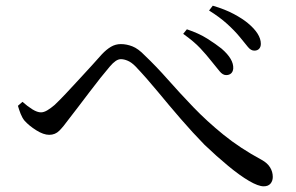

<svg xmlns="http://www.w3.org/2000/svg" viewBox="-20 -722 1040 675"><path d="M874 -544Q862 -544 851.5 -557Q841 -570 823 -592Q805 -614 778.5 -638Q752 -662 715 -685L728 -702Q772 -689 802.5 -672.5Q833 -656 851 -641Q897 -603 897 -568Q897 -557 891 -550.5Q885 -544 874 -544ZM775 -458Q763 -458 752 -471.5Q741 -485 724 -506Q706 -529 684 -552.5Q662 -576 624 -603L637 -619Q679 -605 709 -586Q739 -567 759 -551Q802 -514 800 -481Q799 -470 792.5 -464Q786 -458 775 -458ZM907 -67Q888 -67 855.5 -86Q823 -105 782.5 -138.5Q742 -172 699 -213Q657 -256 615.5 -304Q574 -352 534.5 -400Q495 -448 456 -489Q442 -503 429 -508.5Q416 -514 405 -514Q396 -514 386.5 -507.5Q377 -501 366 -488Q353 -473 333.5 -448.5Q314 -424 294 -397.5Q274 -371 254.5 -345.5Q235 -320 221 -302Q203 -277 188.5 -262.5Q174 -248 153 -248Q133 -248 107.5 -264Q82 -280 66 -298Q58 -308 52.5 -322Q47 -336 43 -350L59 -364Q77 -348 94 -337.5Q111 -327 124 -327Q134 -327 146 -334Q158 -341 172 -353Q190 -370 212 -393.5Q234 -417 258 -443Q282 -469 303 -492Q324 -515 338 -531Q354 -548 370 -557.5Q386 -567 405 -567Q425 -567 445.5 -559Q466 -551 489 -527Q529 -489 570.5 -442Q612 -395 659.5 -345.5Q707 -296 765.5 -248.5Q824 -201 900 -160Q920 -149 929.5 -133.5Q939 -118 939 -100Q939 -86 931 -76.5Q923 -67 907 -67Z"/></svg>

Font: Noto Serif TC
Style: Regular
Weight: 400
Designer: Ryoko NISHIZUKA  (kana & ideographs); Frank Grießhammer (Latin, Greek & Cyrillic); Wenlong ZHANG  (bopomofo); Sandoll Co
Foundry: Adobe
Version: Version 2.003-H1;hotconv 1.1.1;makeotfexe 2.6.0